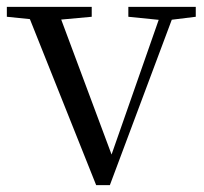

<svg xmlns="http://www.w3.org/2000/svg" viewBox="-28 -536 596 561"><path d="M253 5 45 -516H137L306 -63H289L295 -76L449 -516H488L293 5ZM-8 -487V-516H240V-487L131 -477H90ZM347 -487V-516H544V-487L463 -477H446Z"/></svg>

Font: Noto Serif JP
Style: Regular
Weight: 400
Designer: Ryoko NISHIZUKA  (kana & ideographs); Frank Grießhammer (Latin, Greek & Cyrillic); Wenlong ZHANG  (bopomofo); Sandoll Co
Foundry: Adobe
Version: Version 2.003-H1;hotconv 1.1.1;makeotfexe 2.6.0